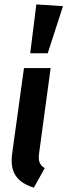

<svg xmlns="http://www.w3.org/2000/svg" viewBox="-20 -838 306 872"><path d="M145 -817.9 266.1 -810.1 196.8 -596.2H117.2ZM210 -528.8 158.2 -147Q153.8 -117.2 159.2 -101.8Q164.6 -86.4 183.1 -74.2L133.8 14.2Q75.7 -3.4 51 -40.5Q26.4 -77.6 35.2 -140.1L88.9 -528.8Z"/></svg>

Font: Fira Sans Compressed Medium
Style: Italic
Weight: 500
Width: 3
Italic angle: -8°
Designer: Carrois Corporate & Edenspiekermann AG
Foundry: Carrois Corporate GbR & Edenspiekermann AG
Version: Version 4.203;PS 004.203;hotconv 1.0.88;makeotf.lib2.5.64775